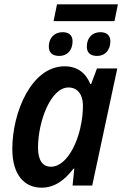

<svg xmlns="http://www.w3.org/2000/svg" viewBox="-20 -859 572 889"><path d="M228 -761H510L526 -839H244ZM255 -600C292 -600 316 -627 316 -668C316 -697 297 -710 270 -710C231 -710 206 -683 206 -643C206 -613 225 -600 255 -600ZM430 -600C467 -600 491 -628 491 -668C491 -697 472 -710 445 -710C406 -710 382 -683 382 -643C382 -613 401 -600 430 -600ZM172 10C235 10 281 -27 320 -78H324L316 0H407L523 -542H429L402 -470H398C378 -520 339 -552 279 -552C126 -552 37 -340 37 -169C37 -47 95 10 172 10ZM216 -87C178 -87 156 -116 156 -175C156 -297 215 -454 297 -454C339 -454 364 -421 364 -371C364 -338 361 -306 351 -263C330 -173 279 -87 216 -87Z"/></svg>

Font: Noto Sans SemiCondensed SemiBold
Style: Italic
Weight: 600
Width: 4
Italic angle: -12°
Designer: Monotype Design Team
Foundry: Monotype Imaging Inc.
Version: Version 2.013